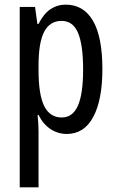

<svg xmlns="http://www.w3.org/2000/svg" viewBox="-20 -567 502 827"><path d="M263 -547Q340 -547 380.5 -477.5Q421 -408 421 -269Q421 -136 381.5 -63Q342 10 268 10Q229 10 197 -11.5Q165 -33 146 -72H142Q144 -51 145 -33Q146 -15 146 0V240H65V-537H131L141 -464H146Q168 -508 197.5 -527.5Q227 -547 263 -547ZM245 -477Q195 -477 170.5 -430.5Q146 -384 146 -285V-265Q146 -159 170.5 -110Q195 -61 246 -61Q293 -61 315.5 -111.5Q338 -162 338 -268Q338 -372 316.5 -424.5Q295 -477 245 -477Z"/></svg>

Font: Noto Sans Sinhala UI ExtraCondensed
Style: Regular
Weight: 400
Width: 2
Designer: Jelle Bosma - Monotype Design Team
Foundry: Monotype Imaging Inc.
Version: Version 2.006; ttfautohint (v1.8.4.7-5d5b)